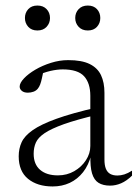

<svg xmlns="http://www.w3.org/2000/svg" viewBox="-20 -663 496 693"><path d="M331 -275.5 331.5 -249Q256 -231 210.5 -214.8Q165 -198.5 141.2 -182.5Q117.5 -166.5 109.5 -148.5Q101.5 -130.5 101.5 -108Q101.5 -70 124.8 -50Q148 -30 189 -30Q221.5 -30 248 -45.2Q274.5 -60.5 290.2 -84.8Q306 -109 306 -136V-317Q306 -363 283.5 -387.8Q261 -412.5 206.5 -412.5Q186 -412.5 162 -407Q138 -401.5 109 -388.5L137 -407.5Q134 -393 131.2 -380.2Q128.5 -367.5 125 -358.2Q121.5 -349 116.5 -343Q110.5 -335.5 100.8 -332Q91 -328.5 80.5 -328.5Q66.5 -328.5 58.8 -335Q51 -341.5 51 -350.5Q51 -363.5 66.5 -380Q82 -396.5 107.5 -411.5Q133 -426.5 164 -436.2Q195 -446 226 -446Q275 -446 303.5 -432Q332 -418 344.5 -391.8Q357 -365.5 357 -328V-87.5Q357 -66.5 362.2 -53.8Q367.5 -41 378 -35.2Q388.5 -29.5 403.5 -29.5Q416 -29.5 428.8 -33.5Q441.5 -37.5 456.5 -47V-29Q437 -10 417.2 -1.5Q397.5 7 377.5 7Q352 7 335.8 -3Q319.5 -13 312.2 -37.2Q305 -61.5 306.5 -103L309.5 -105Q300 -67 279.8 -41.5Q259.5 -16 231.8 -3Q204 10 170 10Q115 10 81.2 -17.5Q47.5 -45 47.5 -99Q47.5 -126.5 58 -149.5Q68.5 -172.5 98 -193.2Q127.5 -214 183.5 -234.2Q239.5 -254.5 331 -275.5ZM115 -553Q94 -553 82 -566.2Q70 -579.5 70 -598Q70 -617 82 -630Q94 -643 115 -643Q136 -643 148.2 -630Q160.5 -617 160.5 -598Q160.5 -579.5 148.2 -566.2Q136 -553 115 -553ZM297 -553Q276 -553 263.8 -566.2Q251.5 -579.5 251.5 -598Q251.5 -617 263.8 -630Q276 -643 297 -643Q318 -643 330 -630Q342 -617 342 -598Q342 -579.5 330 -566.2Q318 -553 297 -553Z"/></svg>

Font: Newsreader 16pt 16pt Light
Style: Regular
Weight: 300
Version: Version 1.003